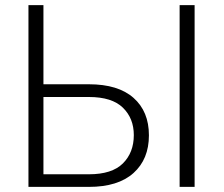

<svg xmlns="http://www.w3.org/2000/svg" viewBox="-20 -731 875 751"><path d="M149.9 -401.4H327.6Q442.4 -401.4 502.4 -348.1Q562.5 -294.9 562.5 -201.7Q562.5 -108.4 502.2 -54.2Q441.9 0 327.6 0H91.3V-710.9H149.9ZM149.9 -351.6V-49.3H327.6Q418 -49.3 460.7 -91.8Q503.4 -134.3 503.4 -202.6Q503.4 -268.1 460.7 -309.8Q418 -351.6 327.6 -351.6ZM741.2 0H682.6V-710.9H741.2Z"/></svg>

Font: Roboto Web
Style: Light
Weight: 300
Designer: Google
Version: Version 1.200310; 2013